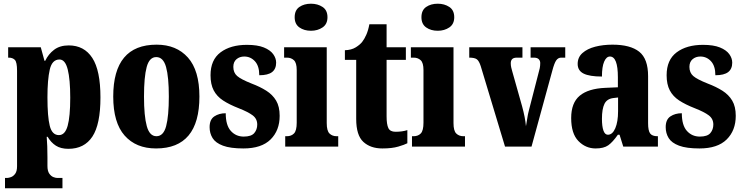

<svg xmlns="http://www.w3.org/2000/svg" viewBox="-20 -791 4010 1036"><path d="M7 225V169H20Q27 169 39.5 164.5Q52 160 62 146.5Q72 133 72 106V-409Q72 -456 60 -468Q48 -480 27 -480H24V-536H200L220 -463H224Q241 -499 272 -522.5Q303 -546 351 -546Q434 -546 478 -478.5Q522 -411 522 -265Q522 -120 478.5 -54Q435 12 349 12Q308 12 281.5 -5Q255 -22 237 -53H232Q234 -29 235 -1.5Q236 26 236 58V104Q236 132 246 146Q256 160 268 164.5Q280 169 287 169H317V225ZM298 -62Q331 -62 345 -112Q359 -162 359 -264Q359 -362 345.5 -416Q332 -470 301 -470Q261 -470 248.5 -415.5Q236 -361 236 -266Q236 -162 248.5 -112Q261 -62 298 -62Z M822 10Q714 10 652.5 -59.5Q591 -129 591 -270Q591 -550 825 -550Q932 -550 994 -480.5Q1056 -411 1056 -270Q1056 10 822 10ZM824 -56Q862 -56 876.5 -110.5Q891 -165 891 -270Q891 -376 876 -429.5Q861 -483 823 -483Q786 -483 771.5 -429.5Q757 -376 757 -270Q757 -165 772 -110.5Q787 -56 824 -56Z M1293 10Q1223 10 1183 -5Q1143 -20 1127 -46Q1111 -72 1111 -105Q1111 -146 1136.5 -163Q1162 -180 1198 -180Q1198 -115 1225.5 -84.5Q1253 -54 1295 -54Q1336 -54 1352 -73Q1368 -92 1368 -119Q1368 -150 1343.5 -168.5Q1319 -187 1268 -207Q1217 -227 1183.5 -249Q1150 -271 1133 -303.5Q1116 -336 1116 -385Q1116 -468 1170 -508.5Q1224 -549 1312 -549Q1369 -549 1403.5 -535Q1438 -521 1454 -499Q1470 -477 1470 -453Q1470 -419 1448 -402Q1426 -385 1379 -385Q1379 -435 1355.5 -460.5Q1332 -486 1298 -486Q1273 -486 1256 -471.5Q1239 -457 1239 -430Q1239 -399 1259.5 -381Q1280 -363 1338 -340Q1383 -323 1417 -301.5Q1451 -280 1470 -248Q1489 -216 1489 -166Q1489 -87 1440 -38.5Q1391 10 1293 10Z M1658 -625Q1621 -625 1595.5 -643Q1570 -661 1570 -698Q1570 -736 1595.5 -753.5Q1621 -771 1658 -771Q1694 -771 1720.5 -753.5Q1747 -736 1747 -698Q1747 -661 1720.5 -643Q1694 -625 1658 -625ZM1519 0V-56H1528Q1552 -56 1566.5 -71Q1581 -86 1581 -129V-413Q1581 -452 1566 -466Q1551 -480 1528 -480H1513V-536H1743V-127Q1743 -85 1758 -70.5Q1773 -56 1796 -56H1805V0Z M2043 10Q1979 10 1940.5 -25.5Q1902 -61 1902 -149V-468H1841V-520Q1876 -521 1899.5 -535.5Q1923 -550 1935 -566Q1946 -580 1956.5 -603.5Q1967 -627 1973 -660H2066V-536H2170V-468H2066V-163Q2066 -120 2075.5 -100Q2085 -80 2114 -80Q2151 -80 2178 -89V-18Q2163 -10 2129 0Q2095 10 2043 10Z M2342 -625Q2305 -625 2279.5 -643Q2254 -661 2254 -698Q2254 -736 2279.5 -753.5Q2305 -771 2342 -771Q2378 -771 2404.5 -753.5Q2431 -736 2431 -698Q2431 -661 2404.5 -643Q2378 -625 2342 -625ZM2203 0V-56H2212Q2236 -56 2250.5 -71Q2265 -86 2265 -129V-413Q2265 -452 2250 -466Q2235 -480 2212 -480H2197V-536H2427V-127Q2427 -85 2442 -70.5Q2457 -56 2480 -56H2489V0Z M2574 -434Q2565 -462 2553 -471Q2541 -480 2512 -480V-536H2799V-480H2770Q2751 -480 2743.5 -472Q2736 -464 2736 -450Q2736 -438 2738.5 -427Q2741 -416 2744 -406L2797 -218Q2814 -156 2818 -110Q2822 -130 2825 -152Q2828 -174 2834 -196L2885 -394Q2890 -411 2892.5 -423.5Q2895 -436 2895 -451Q2895 -463 2887 -471.5Q2879 -480 2860 -480H2843V-536H3030V-480H3008Q2992 -480 2981.5 -465.5Q2971 -451 2960 -409L2848 0H2705Z M3194 10Q3140 10 3101 -30Q3062 -70 3062 -154Q3062 -236 3108 -274.5Q3154 -313 3246 -317L3314 -320V-374Q3314 -486 3271 -486Q3252 -486 3240 -458.5Q3228 -431 3228 -378Q3161 -378 3129 -394Q3097 -410 3097 -446Q3097 -482 3123 -505Q3149 -528 3191.5 -539Q3234 -550 3285 -550Q3381 -550 3429 -512Q3477 -474 3477 -380V-126Q3477 -86 3488 -71Q3499 -56 3527 -56H3530V0H3343L3323 -64H3314Q3286 -24 3262 -7Q3238 10 3194 10ZM3260 -64Q3285 -64 3300 -99Q3315 -134 3315 -191V-265L3290 -262Q3255 -258 3241.5 -230.5Q3228 -203 3228 -150Q3228 -109 3236 -86.5Q3244 -64 3260 -64Z M3754 10Q3684 10 3644 -5Q3604 -20 3588 -46Q3572 -72 3572 -105Q3572 -146 3597.5 -163Q3623 -180 3659 -180Q3659 -115 3686.5 -84.5Q3714 -54 3756 -54Q3797 -54 3813 -73Q3829 -92 3829 -119Q3829 -150 3804.5 -168.5Q3780 -187 3729 -207Q3678 -227 3644.5 -249Q3611 -271 3594 -303.5Q3577 -336 3577 -385Q3577 -468 3631 -508.5Q3685 -549 3773 -549Q3830 -549 3864.5 -535Q3899 -521 3915 -499Q3931 -477 3931 -453Q3931 -419 3909 -402Q3887 -385 3840 -385Q3840 -435 3816.5 -460.5Q3793 -486 3759 -486Q3734 -486 3717 -471.5Q3700 -457 3700 -430Q3700 -399 3720.5 -381Q3741 -363 3799 -340Q3844 -323 3878 -301.5Q3912 -280 3931 -248Q3950 -216 3950 -166Q3950 -87 3901 -38.5Q3852 10 3754 10Z"/></svg>

Font: Noto Serif Bengali ExtraCondensed Black
Style: Regular
Weight: 900
Width: 2
Designer: Juan Bruce, Universal Thirst, Indian Type Foundry and the Monotype Design Team.
Foundry: Monotype Imaging Inc.
Version: Version 2.003; ttfautohint (v1.8.4.7-5d5b)